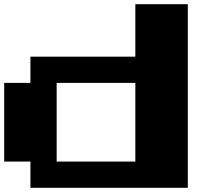

<svg xmlns="http://www.w3.org/2000/svg" viewBox="-20 -1020 1040 915"><path d="M125 -125V-250H0V-625H125V-750H625V-1000H875V-125ZM250 -250H625V-625H250Z"/></svg>

Font: Press Start 2P
Style: Regular
Weight: 400
Designer: CodeMan38
Foundry: CodeMan38
Version: Version 3.000